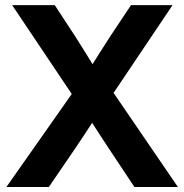

<svg xmlns="http://www.w3.org/2000/svg" viewBox="-20 -748 737 768"><path d="M5.6 0 305.2 -426.4V-315.1L28.6 -727.5H199L279.8 -604.1Q302.9 -568.1 325.2 -532Q347.4 -496 369.3 -460H330.6Q353 -496 375.7 -532Q398.3 -568.1 421.9 -604.1L504.1 -727.5H670.2L398.4 -323V-429L691.6 0H517.7L415.5 -153.7Q395.4 -184.1 375.9 -214.2Q356.3 -244.4 336.9 -274.7H360.2Q340.6 -244.4 320.8 -214.2Q301 -184.1 280.4 -153.7L175.4 0Z"/></svg>

Font: Inter Khmer Looped
Style: Regular
Weight: 400
Designer: Rasmus Andersson, Sovichet Tep
Foundry: Anagata Design
Version: Version 1.000